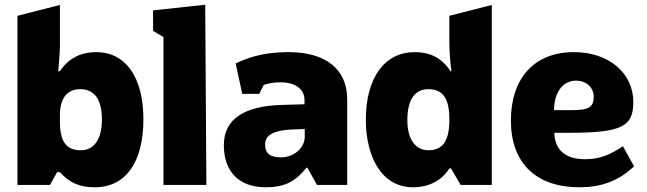

<svg xmlns="http://www.w3.org/2000/svg" viewBox="-20 -784 2742 814"><path d="M382 10C514 10 588 -98 588 -278C588 -456 513 -563 388 -563C326 -563 271 -539 234 -482H227C231 -532 234 -567 234 -588V-763L54 -717V0H192L222 -54H234C275 -9 317 10 382 10ZM323 -147C264 -147 234 -179 234 -269V-296C234 -375 271 -406 320 -406C377 -406 412 -367 412 -278C412 -188 375 -147 323 -147Z M855 0 850 -764 629 -740V-653L673 -627V0Z M1324 0H1452V-363C1452 -489 1363 -563 1204 -563C1122 -563 1051 -550 979 -515L1007 -386H1079L1098 -424C1123 -432 1143 -435 1172 -435C1223 -435 1271 -412 1271 -360V-342L1171 -339C1014 -334 929 -278 929 -169C929 -56 993 10 1107 10C1179 10 1229 -9 1279 -73H1283ZM1172 -117C1129 -117 1104 -130 1104 -172C1104 -212 1143 -232 1218 -235L1272 -237V-204C1272 -157 1226 -117 1172 -117Z M1731 10C1796 10 1852 -17 1885 -70H1892L1933 0H2065V-763L1885 -717V-612C1885 -568 1888 -525 1894 -482H1890C1852 -541 1800 -563 1738 -563C1612 -563 1531 -456 1531 -276C1531 -124 1595 10 1731 10ZM1797 -147C1744 -147 1707 -189 1707 -275C1707 -362 1739 -406 1796 -406C1851 -406 1885 -375 1885 -281V-266C1883 -186 1856 -147 1797 -147Z M2437 10C2525 10 2602 -15 2668 -79L2621 -164C2569 -130 2527 -109 2460 -109C2366 -109 2332 -159 2330 -221H2392C2618 -221 2665 -248 2665 -352C2665 -472 2564 -563 2413 -563C2244 -563 2146 -451 2146 -273C2146 -92 2253 10 2437 10ZM2329 -317C2329 -388 2363 -442 2422 -442C2468 -442 2497 -411 2497 -375C2497 -333 2482 -317 2404 -317Z"/></svg>

Font: Frost ExtraBold
Style: Regular
Weight: 800
Designer: Lee Frost
Foundry: Lee Frost for Ice Communication Norge AS
Version: Version 2.011;hotconv 1.0.107;makeotfexe 2.5.65593